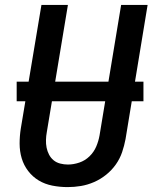

<svg xmlns="http://www.w3.org/2000/svg" viewBox="-20 -755 640 783"><path d="M256 8Q224 8 193.5 2Q163 -4 138 -19Q113 -34 95 -57.5Q77 -81 68.5 -109.5Q60 -138 60 -169.5Q60 -201 65 -232L149 -735H257L171 -217Q168 -201 167.5 -184.5Q167 -168 170 -153Q173 -138 180 -124.5Q187 -111 198.5 -101.5Q210 -92 225.5 -88Q241 -84 257 -84Q280 -84 303.5 -92Q327 -100 345 -117.5Q363 -135 372.5 -157.5Q382 -180 386 -203L474 -735H582L492 -188Q487 -161 478 -134.5Q469 -108 452.5 -84.5Q436 -61 413 -42.5Q390 -24 363.5 -12.5Q337 -1 310 3.5Q283 8 256 8ZM48 -342V-422H565V-342Z"/></svg>

Font: Iosevka SS04 Semibold Extended
Style: Italic
Weight: 600
Width: 7
Italic angle: -9°
Monospace: yes
Designer: Belleve Invis
Foundry: Belleve Invis
Version: Version 19.0.0; ttfautohint (v1.8.4)